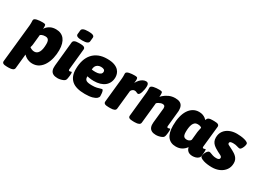

<svg xmlns="http://www.w3.org/2000/svg" viewBox="-41 -1497 3339 2483"><g transform="rotate(30 1628.0 -255.0)"><path d="M70 206Q30 206 13 196Q-4 186 -2 164L56 -389Q57 -395 57.5 -404Q58 -413 58.5 -423Q59 -433 59 -440Q59 -450 58.5 -459.5Q58 -469 58 -480Q58 -494 70 -502Q82 -510 101 -514.5Q120 -519 142 -520.5Q164 -522 185 -522Q216 -522 224 -515Q232 -508 232 -480Q232 -456 228 -432.5Q224 -409 217 -397L208 -403Q218 -436 239.5 -465Q261 -494 296.5 -512.5Q332 -531 381 -531Q421 -531 452.5 -517Q484 -503 505.5 -476Q527 -449 538.5 -408.5Q550 -368 550 -315Q550 -255 537 -197.5Q524 -140 497 -93.5Q470 -47 429 -19.5Q388 8 332 8Q308 8 283.5 1Q259 -6 238 -19Q217 -32 200 -50L178 164Q174 206 96 206ZM277 -139Q299 -139 315.5 -149.5Q332 -160 343.5 -181Q355 -202 360.5 -233Q366 -264 366 -305Q366 -332 359.5 -349.5Q353 -367 340 -375Q327 -383 307 -383Q290 -383 277.5 -380.5Q265 -378 254.5 -373.5Q244 -369 234 -361L220 -224Q219 -209 216 -194.5Q213 -180 208 -165Q220 -155 239 -147Q258 -139 277 -139Z M709 8Q669 8 643.5 -5.5Q618 -19 607.5 -47Q597 -75 601 -116L638 -483Q640 -504 660.5 -514.5Q681 -525 723 -525H743Q785 -525 802.5 -514.5Q820 -504 818 -483L786 -170Q785 -159 788.5 -153.5Q792 -148 802 -148Q810 -148 816.5 -151.5Q823 -155 827 -155Q832 -155 833.5 -148Q835 -141 835 -130Q835 -116 833 -96.5Q831 -77 827.5 -59Q824 -41 819 -32Q813 -20 794 -11Q775 -2 752 3Q729 8 709 8ZM741 -574Q692 -574 670.5 -584.5Q649 -595 651 -616L657 -674Q659 -695 683 -705.5Q707 -716 756 -716Q806 -716 826.5 -705.5Q847 -695 845 -674L839 -616Q837 -595 814 -584.5Q791 -574 741 -574Z M1118 8Q982 8 919.5 -48Q857 -104 857 -210Q857 -287 876 -346.5Q895 -406 932 -447Q969 -488 1022 -509.5Q1075 -531 1144 -531Q1213 -531 1254.5 -515Q1296 -499 1318 -474.5Q1340 -450 1347.5 -424Q1355 -398 1355 -377Q1355 -334 1339.5 -300Q1324 -266 1295 -242.5Q1266 -219 1225 -207Q1184 -195 1134 -195Q1098 -195 1062.5 -201Q1027 -207 995 -218L1037 -266Q1035 -250 1034.5 -233Q1034 -216 1034 -199Q1034 -163 1057.5 -148.5Q1081 -134 1142 -134Q1185 -134 1213 -140.5Q1241 -147 1257.5 -153Q1274 -159 1281 -159Q1292 -159 1297.5 -143.5Q1303 -128 1305 -106.5Q1307 -85 1307 -68Q1307 -50 1287.5 -32.5Q1268 -15 1226.5 -3.5Q1185 8 1118 8ZM1097 -307Q1114 -307 1128 -309.5Q1142 -312 1153 -316.5Q1164 -321 1171.5 -327.5Q1179 -334 1183 -343Q1187 -352 1187 -362Q1187 -382 1171 -391.5Q1155 -401 1126 -401Q1100 -401 1080 -390Q1060 -379 1049.5 -359Q1039 -339 1039 -311Q1053 -308 1068 -307.5Q1083 -307 1097 -307Z M1469 2Q1429 2 1412 -8Q1395 -18 1397 -40L1433 -389Q1434 -397 1435 -413Q1436 -429 1436 -440Q1436 -450 1435.5 -459.5Q1435 -469 1435 -480Q1435 -494 1447 -502Q1459 -510 1478 -514.5Q1497 -519 1519 -520.5Q1541 -522 1562 -522Q1581 -522 1592 -518Q1603 -514 1605.5 -496Q1608 -478 1601 -435Q1617 -465 1637 -486.5Q1657 -508 1679.5 -519.5Q1702 -531 1724 -531Q1738 -531 1747 -525.5Q1756 -520 1760.5 -508.5Q1765 -497 1765 -480Q1765 -456 1760.5 -431Q1756 -406 1749 -384.5Q1742 -363 1732.5 -350Q1723 -337 1712 -337Q1702 -337 1688 -345Q1674 -353 1657 -353Q1641 -353 1626.5 -342.5Q1612 -332 1606 -316L1577 -40Q1575 -18 1555 -8Q1535 2 1495 2Z M2179 8Q2139 8 2113.5 -6Q2088 -20 2077.5 -47.5Q2067 -75 2071 -116L2093 -328Q2094 -332 2094 -335.5Q2094 -339 2094 -342Q2094 -365 2085 -374.5Q2076 -384 2056 -384Q2043 -384 2028 -379Q2013 -374 1999 -366Q1985 -358 1975 -347L1943 -40Q1939 2 1861 2H1835Q1795 2 1778 -8Q1761 -18 1763 -40L1799 -389Q1800 -397 1801 -413Q1802 -429 1802 -440Q1802 -450 1801.5 -459.5Q1801 -469 1801 -480Q1801 -494 1813 -502Q1825 -510 1844 -514.5Q1863 -519 1885 -520.5Q1907 -522 1928 -522Q1959 -522 1967 -515Q1975 -508 1975 -480Q1975 -456 1971 -432.5Q1967 -409 1960 -397L1949 -413Q1965 -438 1996 -465.5Q2027 -493 2069 -512Q2111 -531 2161 -531Q2203 -531 2229 -518.5Q2255 -506 2267.5 -480.5Q2280 -455 2280 -417Q2280 -410 2279.5 -402.5Q2279 -395 2278 -387L2256 -170Q2255 -159 2258.5 -153.5Q2262 -148 2272 -148Q2280 -148 2286.5 -151.5Q2293 -155 2297 -155Q2302 -155 2303.5 -148Q2305 -141 2305 -130Q2305 -116 2303 -96.5Q2301 -77 2297.5 -59Q2294 -41 2289 -32Q2283 -20 2264 -11Q2245 -2 2222 3Q2199 8 2179 8Z M2475 9Q2435 9 2404.5 -5Q2374 -19 2353 -46.5Q2332 -74 2321.5 -115Q2311 -156 2311 -209Q2311 -283 2325 -342.5Q2339 -402 2366 -444Q2393 -486 2431 -508.5Q2469 -531 2516 -531Q2549 -531 2572 -522.5Q2595 -514 2611.5 -502Q2628 -490 2638 -479Q2641 -492 2647.5 -502.5Q2654 -513 2670.5 -519Q2687 -525 2720 -525H2748Q2788 -525 2804.5 -514.5Q2821 -504 2819 -483L2786 -170Q2785 -159 2788.5 -153.5Q2792 -148 2802 -148Q2810 -148 2816.5 -151.5Q2823 -155 2827 -155Q2831 -155 2832.5 -149.5Q2834 -144 2834 -131Q2834 -124 2833.5 -114Q2833 -104 2832 -91Q2831 -78 2829 -62Q2827 -36 2810.5 -20.5Q2794 -5 2770.5 1.5Q2747 8 2724 8Q2700 8 2679.5 0.5Q2659 -7 2645 -24Q2631 -41 2625 -68Q2599 -31 2562.5 -11Q2526 9 2475 9ZM2555 -139Q2570 -139 2582.5 -144Q2595 -149 2603.5 -157Q2612 -165 2614 -174L2626 -295Q2628 -309 2632 -327Q2636 -345 2640 -364Q2637 -370 2628 -374.5Q2619 -379 2607 -381.5Q2595 -384 2581 -384Q2555 -384 2538.5 -371Q2522 -358 2512.5 -335Q2503 -312 2499 -282Q2495 -252 2495 -219Q2495 -191 2501 -173Q2507 -155 2520.5 -147Q2534 -139 2555 -139Z M3014 8Q2982 8 2949 4Q2916 0 2888.5 -8.5Q2861 -17 2844.5 -29Q2828 -41 2830 -57Q2833 -83 2843 -104Q2853 -125 2866 -137.5Q2879 -150 2889 -150Q2900 -150 2915.5 -143.5Q2931 -137 2953.5 -130Q2976 -123 3006 -123Q3029 -123 3041.5 -130.5Q3054 -138 3054 -153Q3054 -166 3044 -174.5Q3034 -183 3018.5 -190Q3003 -197 2986 -206Q2966 -217 2945.5 -229.5Q2925 -242 2907.5 -258Q2890 -274 2879 -297Q2868 -320 2868 -352Q2868 -409 2896.5 -449Q2925 -489 2973.5 -510Q3022 -531 3081 -531Q3107 -531 3137.5 -528Q3168 -525 3195.5 -518Q3223 -511 3240 -500Q3257 -489 3255 -473Q3253 -450 3244 -429Q3235 -408 3224.5 -395Q3214 -382 3205 -382Q3187 -382 3161.5 -391Q3136 -400 3098 -400Q3077 -400 3062.5 -394.5Q3048 -389 3048 -372Q3048 -360 3059.5 -352.5Q3071 -345 3090.5 -337Q3110 -329 3135 -314Q3152 -305 3169.5 -293.5Q3187 -282 3202 -266.5Q3217 -251 3226.5 -230Q3236 -209 3236 -180Q3236 -122 3206.5 -80Q3177 -38 3127 -15Q3077 8 3014 8Z"/></g></svg>

Font: Asap Black
Style: Italic
Weight: 900
Italic angle: -6°
Designer: Pablo Cosgaya
Foundry: Omnibus-Type
Version: Version 3.001